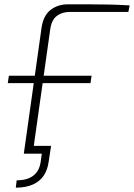

<svg xmlns="http://www.w3.org/2000/svg" viewBox="-20 -710 619 887"><path d="M90 0 96 -36H216L205 36Q200 75 181.5 102Q163 129 130.5 143Q98 157 53 157L57 123Q106 123 134 101.5Q162 80 168 37L173 0ZM16 -326 21 -360H403L398 -326ZM293 -690Q342 -690 389.5 -690Q437 -690 484.5 -689Q532 -688 579 -685L573 -655H303Q267 -655 242.5 -636.5Q218 -618 212 -574L131 0H90L172 -582Q180 -638 213.5 -664Q247 -690 293 -690Z"/></svg>

Font: Exo 2 ExtraLight
Style: Italic
Weight: 250
Italic angle: -8°
Designer: Natanael Gama
Foundry: Natanael Gama
Version: Version 2.010